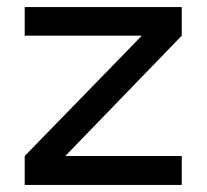

<svg xmlns="http://www.w3.org/2000/svg" viewBox="-20 -524 587 544"><path d="M50 -82V0H495V-82H165L495 -423V-504H50V-423H382Z"/></svg>

Font: Hibana 45 SubMedium
Style: Regular
Weight: 500
Width: 6
Designer: pygmalion
Foundry: ybstudio
Version: Version 2021.007;FEAKit 1.0